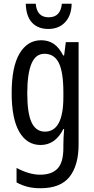

<svg xmlns="http://www.w3.org/2000/svg" viewBox="-20 -761 502 1021"><path d="M199 -547Q237 -547 265.5 -528Q294 -509 316 -466H321L330 -537H398V6Q398 118 350 179Q302 240 195 240Q158 240 127.5 232.5Q97 225 68 209V132Q136 168 193 168Q255 168 286 135.5Q317 103 317 25V9Q317 -8 318 -29.5Q319 -51 321 -75H317Q274 10 196 10Q123 10 82.5 -60Q42 -130 42 -266Q42 -406 84 -476.5Q126 -547 199 -547ZM216 -475Q169 -475 147 -421.5Q125 -368 125 -265Q125 -159 148 -110Q171 -61 219 -61Q317 -61 317 -245V-270Q317 -377 293 -426Q269 -475 216 -475ZM361 -741Q360 -679 326.5 -643Q293 -607 237 -607Q182 -607 150.5 -640.5Q119 -674 117 -741H170Q176 -669 239 -669Q302 -669 309 -741Z"/></svg>

Font: Noto Sans Lao ExtraCondensed
Style: Regular
Weight: 400
Width: 2
Designer: Monotype Design Team
Foundry: Monotype Imaging Inc.
Version: Version 2.003; ttfautohint (v1.8.4.7-5d5b)